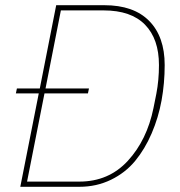

<svg xmlns="http://www.w3.org/2000/svg" viewBox="-20 -718 691 738"><path d="M58 0 129 -359H41L45 -378H133L196 -698H381Q494 -698 553.5 -637.5Q613 -577 613 -468Q613 -398 601 -332Q589 -266 563 -205.5Q537 -145 499.5 -99.5Q462 -54 406.5 -27Q351 0 285 0ZM84 -20H285Q398 -20 471.5 -100Q545 -180 570 -303L581 -358Q591 -410 591 -468Q591 -568 537.5 -623Q484 -678 378 -678H214L155 -378H322L318 -359H151Z"/></svg>

Font: IBM Plex Sans Thin
Style: Italic
Weight: 100
Italic angle: -11.31°
Designer: Mike Abbink, Paul van der Laan, Pieter van Rosmalen
Foundry: Bold Monday
Version: Version 3.0